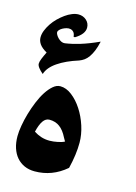

<svg xmlns="http://www.w3.org/2000/svg" viewBox="-113 -705 521 734"><g transform="rotate(15 148.0 -337.5)"><path d="M102.5 -231.9Q87.4 -231.9 77.1 -217Q66.9 -202.1 60.1 -173.3Q74.2 -164.1 89.6 -159.2Q105 -154.3 122.6 -154.3Q129.9 -154.3 138.4 -155.3Q147 -156.2 155 -158Q163.1 -159.7 169.9 -161.9Q176.8 -164.1 180.7 -166.5Q180.7 -166 182.1 -164.6L172.9 -180.7Q160.2 -206.5 143.1 -219.2Q126 -231.9 102.5 -231.9ZM221.2 -72.8Q167 -26.4 97.7 -26.4Q75.2 -26.4 57.1 -34.4Q39.1 -42.5 26.4 -57.1Q13.7 -71.8 6.8 -92.8Q0 -113.8 0 -139.6Q0 -158.2 4.2 -182.1Q8.3 -206.1 15.6 -231.2Q22.9 -256.3 33 -280.8Q43 -305.2 55.2 -324Q67.4 -342.8 81.1 -354.5Q94.7 -366.2 109.4 -366.2Q132.8 -366.2 155.5 -348.6Q178.2 -331.1 196 -303.7Q213.9 -276.4 224.9 -242.4Q235.8 -208.5 235.8 -176.3Q235.8 -153.3 232.4 -127.7Q229 -102.1 222.2 -74.2ZM108.9 -562Q107.9 -574.2 102.5 -580.1Q97.2 -585.9 89.8 -587.4Q82.5 -588.9 74.5 -586.7Q66.4 -584.5 59.3 -580.6Q52.2 -576.7 47.9 -571.8Q43.5 -566.9 43.5 -563Q43.5 -558.6 46.9 -552.5Q50.3 -546.4 55.9 -540.8Q61.5 -535.2 68.6 -531.7Q75.7 -528.3 83 -529.3Q110.4 -533.2 141.6 -542.7Q172.9 -552.2 213.9 -570.8Q209 -548.8 202.6 -533.4Q196.3 -518.1 188.7 -507.3Q181.2 -496.6 172.4 -490.2Q163.6 -483.9 153.3 -480Q103.5 -464.4 71.8 -442.6Q40 -420.9 31.7 -394Q20 -403.8 13.4 -412.6Q6.8 -421.4 6.8 -428.2Q6.8 -436 11.7 -448.2Q16.6 -460.4 24.9 -477.1Q4.9 -488.3 -3.9 -500.7Q-12.7 -513.2 -12.7 -527.3Q-12.7 -540.5 -7.1 -554.7Q-1.5 -568.8 7.6 -582.5Q16.6 -596.2 28.8 -608.2Q41 -620.1 54 -629.4Q66.9 -638.7 80.3 -644Q93.8 -649.4 105.5 -649.4Q124 -649.4 137 -637.7Q149.9 -626 149.9 -608.4Q149.9 -583 114.3 -561.5Z"/></g></svg>

Font: XB Niloofar
Style: Bold
Weight: 700
Designer: Behnam
Foundry: Irmug
Version: Version 7.201 2008